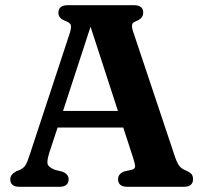

<svg xmlns="http://www.w3.org/2000/svg" viewBox="-20 -720 787 740"><path d="M244.5 -29.5Q244.5 0 208.5 0H55.5Q19.5 0 19.5 -29.5Q19.5 -46.5 42 -59.5L58 -66Q71 -72.5 78 -83Q85 -93.5 94.5 -123.5L249 -592.5Q255.5 -614 253 -623.2Q250.5 -632.5 232.5 -639Q205 -649 205 -670.5Q205 -700 241.5 -700H496Q532 -700 532 -671Q532 -649 504.5 -638.5Q492 -634 489.5 -625.8Q487 -617.5 492.5 -600L651 -126Q660 -97 669.2 -83.2Q678.5 -69.5 695.5 -63.5Q712.5 -56 718.2 -48.8Q724 -41.5 724 -29.5Q724 0 688 0H471.5Q435 0 435 -29.5Q435 -50 459.5 -59.5L489 -66Q501.5 -70 500.8 -80Q500 -90 493 -112L455 -228.5H202L171 -134.5Q161 -103.5 163 -90Q165 -76.5 191.5 -65.5L220 -58.5Q244.5 -49 244.5 -29.5ZM223 -292.5H434.5L329 -617Z"/></svg>

Font: Fraunces 9pt S050 SemiBold
Style: Regular
Weight: 600
Version: Version 1.000; ttfautohint (v1.8.3)